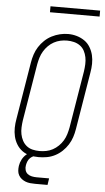

<svg xmlns="http://www.w3.org/2000/svg" viewBox="-67 -944 635 1156"><g transform="rotate(5 250.0 -366.5)"><path d="M198 8Q171 8 145 2Q119 -4 98.5 -19Q78 -34 64.5 -56Q51 -78 45 -103.5Q39 -129 39.5 -156Q40 -183 45 -210L102 -555Q106 -580 114 -604.5Q122 -629 136 -651Q150 -673 169.5 -691.5Q189 -710 212.5 -722Q236 -734 261 -740Q286 -746 311 -746Q338 -746 363.5 -738.5Q389 -731 410 -716.5Q431 -702 444.5 -679.5Q458 -657 464 -632Q470 -607 469.5 -579.5Q469 -552 464 -525L407 -180Q403 -155 395 -130.5Q387 -106 373 -84Q359 -62 339.5 -43.5Q320 -25 296.5 -13Q273 -1 248 3.5Q223 8 198 8ZM199 -29Q220 -29 240.5 -33Q261 -37 279.5 -47Q298 -57 314 -72.5Q330 -88 341 -106.5Q352 -125 358 -145Q364 -165 368 -186L425 -531Q428 -552 429 -573.5Q430 -595 426 -615.5Q422 -636 412.5 -654Q403 -672 386.5 -684Q370 -696 349.5 -701Q329 -706 308 -706Q287 -706 267 -701.5Q247 -697 228.5 -687Q210 -677 194.5 -661.5Q179 -646 168 -627.5Q157 -609 151 -589.5Q145 -570 141 -549L84 -204Q81 -183 80 -161.5Q79 -140 83 -120Q87 -100 96.5 -82Q106 -64 121.5 -51.5Q137 -39 157.5 -34Q178 -29 199 -29ZM191 170Q176 170 161 168.5Q146 167 133 162Q120 157 109 148.5Q98 140 91 127.5Q84 115 83 100.5Q82 86 84 71Q87 51 96.5 32.5Q106 14 122 0Q138 -14 158 -19.5Q178 -25 198 -25L194 0Q182 0 169.5 4.5Q157 9 147.5 18Q138 27 133 39Q128 51 126 63Q123 78 127 92.5Q131 107 142 115.5Q153 124 167.5 127Q182 130 197 130H272L266 170ZM190 -867V-903H490V-867Z"/></g></svg>

Font: Iosevka Curly Slab XLtObl
Style: Regular
Weight: 200
Italic angle: -9°
Monospace: yes
Designer: Belleve Invis
Foundry: Belleve Invis
Version: Version 11.1.0; ttfautohint (v1.8.3)